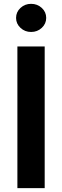

<svg xmlns="http://www.w3.org/2000/svg" viewBox="-20 -966 319 986"><path d="M209.5 -727.5V0H69.3V-727.5ZM139.6 -801.8Q107.9 -801.8 85.2 -823Q62.5 -844.2 62.5 -874Q62.5 -904.3 85.2 -925.3Q107.9 -946.3 139.6 -946.3Q171.9 -946.3 194.6 -925.3Q217.3 -904.3 217.3 -874Q217.3 -844.2 194.6 -823Q171.9 -801.8 139.6 -801.8Z"/></svg>

Font: Inter
Style: 650
Weight: 650
Designer: Rasmus Andersson
Foundry: rsms
Version: Version 4.001;git-66647c0bb